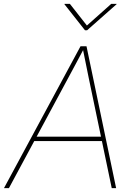

<svg xmlns="http://www.w3.org/2000/svg" viewBox="-40 -965 684 985"><path d="M-19.5 0 373 -727.5H403.8L555.7 0H533.2L415.5 -563.5Q407.7 -602.5 399.7 -641.6Q391.6 -680.7 383.8 -719.7H392.6Q371.6 -680.7 351.1 -641.6Q330.6 -602.5 309.1 -563.5L5.9 0ZM127.4 -241.2 131.3 -263.7H492.2L488.3 -241.2ZM318.4 -945.3 405.8 -834 530.8 -945.3H558.1V-943.4L406.7 -809.6H396L290.5 -943.4L291 -945.3Z"/></svg>

Font: Inter 20pt Thin
Style: Italic
Weight: 250
Italic angle: -9.3988°
Version: Version 4.001;git-66647c0bb